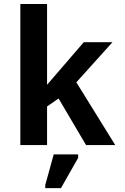

<svg xmlns="http://www.w3.org/2000/svg" viewBox="-20 -745 640 986"><path d="M421.9 0 280.8 -239.3 221.7 -198.2V0H84.5V-724.6H221.7V-309.6L410.2 -528.3H557.6L372.1 -322.3L571.8 0ZM212.4 221.2V205.1L255.9 47.9H381.3V65.9L293 221.2Z"/></svg>

Font: Cousine
Style: Bold
Weight: 700
Monospace: yes
Designer: Steve Matteson
Foundry: Ascender Corporation
Version: Version 1.20